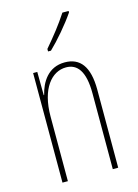

<svg xmlns="http://www.w3.org/2000/svg" viewBox="-116 -827 641 892"><g transform="rotate(-15 204.0 -381.5)"><path d="M305 -756V-763H275C241 -711 209 -671 164 -618V-606H178C217 -643 272 -707 305 -756ZM225 -537C145 -537 108 -474 94 -415H92L91 -527H71V0H97V-311C97 -445 156 -513 225 -513C279 -513 313 -471 313 -365V0H339V-375C339 -488 298 -537 225 -537Z"/></g></svg>

Font: Noto Sans Gurmukhi UI ExtraCondensed Thin
Style: Regular
Weight: 100
Width: 2
Designer: Jelle Bosma - Monotype Design Team
Foundry: Monotype Imaging Inc.
Version: Version 2.004